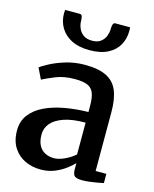

<svg xmlns="http://www.w3.org/2000/svg" viewBox="-122 -895 789 986"><g transform="rotate(15 272.5 -402.0)"><path d="M189.5 11Q144.5 11 106.2 -7Q68 -25 44.8 -61.5Q21.5 -98 21.5 -152.5Q21.5 -201.5 48.2 -236.5Q75 -271.5 121 -293.5Q167 -315.5 226.5 -326.2Q286 -337 351.5 -338V-369.5Q351.5 -412 342.5 -437Q333.5 -462 309.8 -472.8Q286 -483.5 241.5 -483.5Q183.5 -483.5 140 -465.8Q96.5 -448 72.5 -435.5L44.5 -493Q55 -502 88.8 -520Q122.5 -538 170.2 -552.8Q218 -567.5 272 -567.5Q344.5 -567.5 386.8 -546.5Q429 -525.5 447.2 -481.8Q465.5 -438 465.5 -368.5V-55H522.5V-6Q511.5 -3.5 492 0Q472.5 3.5 450.8 6.2Q429 9 411 9Q381.5 9 370.5 0.2Q359.5 -8.5 359.5 -38.5V-68.5Q347 -55 322.8 -36.2Q298.5 -17.5 264.8 -3.2Q231 11 189.5 11ZM241 -63Q266 -63 297.2 -77.5Q328.5 -92 351.5 -112.5V-281.5Q281.5 -281.5 236.5 -265.8Q191.5 -250 170 -224Q148.5 -198 148.5 -165Q148.5 -129.5 160.5 -107Q172.5 -84.5 193.5 -73.8Q214.5 -63 241 -63ZM178.5 -813.5Q189 -813.5 191.5 -801.5Q194 -789.5 194 -777.5Q194 -761.5 201.5 -742.5Q209 -723.5 226.5 -710Q244 -696.5 274.5 -696.5Q303.5 -696.5 320.5 -710Q337.5 -723.5 344.5 -742.5Q351.5 -761.5 351.5 -777.5Q351.5 -789.5 354.2 -801.5Q357 -813.5 367 -813.5H445.5Q446 -809.5 446.2 -804Q446.5 -798.5 446.5 -794.5Q446.5 -753.5 428 -719.8Q409.5 -686 371 -666Q332.5 -646 273.5 -646Q216 -646 177.2 -666Q138.5 -686 118.8 -719.8Q99 -753.5 99 -794.5Q99 -799.5 99.5 -804.2Q100 -809 100 -813.5Z"/></g></svg>

Font: Merriweather SemiBold
Style: Regular
Weight: 600
Version: Version 2.100